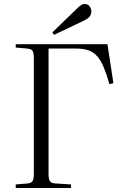

<svg xmlns="http://www.w3.org/2000/svg" viewBox="-20 -945 607 965"><path d="M59 0V-18L119 -23Q138 -25 144 -35.5Q150 -46 150 -72V-653Q150 -680 143.5 -689.5Q137 -699 117 -701L59 -706V-723H520L550 -527L530 -522Q516 -571 502 -605Q488 -639 470 -660.5Q452 -682 426 -691.5Q400 -701 362 -701H224V-70Q224 -45 231 -34.5Q238 -24 258 -23L337 -18V0ZM252 -770 243 -782 368 -903Q381 -916 389.5 -920.5Q398 -925 406 -925Q421 -925 430 -913.5Q439 -902 439 -888Q439 -873 430.5 -862Q422 -851 403 -842Z"/></svg>

Font: Literata 60pt Light
Style: Regular
Weight: 300
Designer: Latin by Veronika Burian and Jose Scaglione. Greek by Irene Vlachou. Cyrillic by Vera Evstafieva.
Foundry: TypeTogether
Version: Version 3.103;gftools[0.9.29]